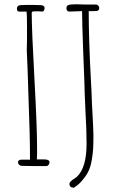

<svg xmlns="http://www.w3.org/2000/svg" viewBox="-20 -779 542 896"><path d="M82 -5Q75 -5 69.5 -10Q64 -15 64 -21Q64 -34 81 -34H120Q120 -149 113 -324Q109 -464 105 -544L106 -595V-661Q106 -711 104 -725H69Q59 -725 59 -739Q59 -748 67 -753Q74 -756 104 -756H132Q147 -755 170 -755Q178 -755 183 -751.5Q188 -748 188 -741Q188 -735 185 -730Q182 -725 176 -725Q169 -725 164 -726H152H142Q132 -726 130 -724L128 -720Q128 -642 141 -405Q153 -186 153 -90V-62Q152 -49 152 -35H188Q211 -35 211 -21Q211 -15 206.5 -9.5Q202 -4 197 -4H143Q119 -5 82 -5ZM304 78Q305 68 328 54L340 45Q384 2 384 -108Q384 -176 379 -256Q374 -363 374 -391L368 -546Q363 -678 363 -727Q347 -727 333 -726L303 -725Q297 -725 293.5 -729.5Q290 -734 290 -740Q290 -752 298 -755Q306 -759 336 -759L374 -758H427Q434 -758 438.5 -753Q443 -748 443 -742Q443 -733 437.5 -730Q432 -727 416 -727H394Q394 -592 405 -390Q407 -363 409 -298Q416 -173 416 -149Q416 -107 414.5 -83Q413 -59 408 -31Q403 -2 393.5 18.5Q384 39 367 59Q350 81 325 97Q304 97 304 78Z"/></svg>

Font: Amatic SC
Style: Regular
Weight: 400
Designer: Multiple Designers
Foundry: Vernon Adams
Version: Version 2.505